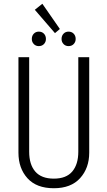

<svg xmlns="http://www.w3.org/2000/svg" viewBox="-20 -989 571 1020"><path d="M454 -178Q454 -96 405.5 -42.5Q357 11 266 11Q174 11 126 -42Q78 -95 78 -178V-685H135V-183Q135 -115 167.5 -77.5Q200 -40 266 -40Q332 -40 364 -78Q396 -116 396 -183V-685H454ZM205 -969 298 -835 272 -813 165 -937ZM224 -782Q224 -766 213.5 -755Q203 -744 186 -744Q170 -744 159.5 -755Q149 -766 149 -782Q149 -799 159.5 -810Q170 -821 186 -821Q203 -821 213.5 -810Q224 -799 224 -782ZM382 -782Q382 -766 371.5 -755Q361 -744 344 -744Q328 -744 317.5 -755Q307 -766 307 -782Q307 -799 317.5 -810Q328 -821 344 -821Q361 -821 371.5 -810Q382 -799 382 -782Z"/></svg>

Font: Fira Sans Extra Condensed Light
Style: Regular
Weight: 300
Width: 1
Designer: Carrois Corporate & Edenspiekermann AG
Foundry: Carrois Corporate GbR & Edenspiekermann AG
Version: Version 4.203